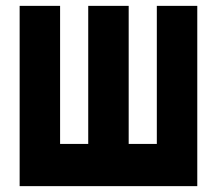

<svg xmlns="http://www.w3.org/2000/svg" viewBox="-20 -635 740 655"><path d="M47 0V-615H185V-144H281V-615H419V-144H515V-615H653V0Z"/></svg>

Font: Martian Mono
Style: Bold
Weight: 700
Designer: Roman Shamin
Foundry: Evil Martians
Version: Version 1.000